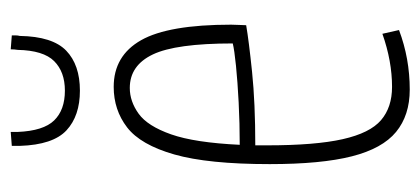

<svg xmlns="http://www.w3.org/2000/svg" viewBox="-233 -541 784 358"><g transform="rotate(-90 159.0 -362.0)"><path d="M171 10Q123 10 92 -15.5Q61 -41 46.5 -98Q32 -155 32 -251Q32 -366 50 -429Q68 -492 100.5 -517Q133 -542 176 -542Q234 -542 263 -491Q292 -440 292 -323Q292 -318 291.5 -308Q291 -298 291 -295Q262 -290 204 -284Q146 -278 67 -278Q67 -267 67 -256Q67 -166 78.5 -115Q90 -64 114 -43.5Q138 -23 176 -23Q224 -23 275 -41L282 -10Q229 10 171 10ZM68 -307Q108 -307 147 -309Q186 -311 215.5 -314Q245 -317 257 -320Q257 -426 236.5 -469Q216 -512 174 -512Q149 -512 126 -495.5Q103 -479 87.5 -435Q72 -391 68 -307ZM169 -605Q122 -605 95 -630Q68 -655 66 -717Q66 -725 66 -732L92 -734Q92 -731 92 -727.5Q92 -724 92 -721Q94 -673 113.5 -653Q133 -633 169 -633Q204 -633 224 -653Q244 -673 245 -721Q246 -727 246 -734L272 -732Q272 -728 272 -724.5Q272 -721 271 -717Q270 -656 243.5 -630.5Q217 -605 169 -605Z"/></g></svg>

Font: Georama Condensed ExtraLight
Style: Regular
Weight: 200
Width: 3
Designer: Jean-Baptiste Levee
Foundry: Production Type
Version: Version 1.000